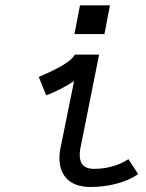

<svg xmlns="http://www.w3.org/2000/svg" viewBox="-20 -707 558 735"><path d="M286.1 -686.5 265.1 -576.7H379.9L400.9 -686.5ZM359.4 -498H266.6C257.8 -483.9 241.7 -460.4 128.4 -412.6L156.7 -342.3C192.9 -354 246.6 -384.3 263.7 -397L210.9 -136.7C208.5 -125.5 207.5 -114.3 207.5 -102.1C207.5 -48.3 233.9 8.8 327.1 8.8C387.7 8.8 460 -5.9 508.8 -40.5L471.7 -97.7C433.1 -72.3 385.3 -60.5 339.8 -60.5C303.2 -60.5 285.2 -78.6 285.2 -113.3C285.2 -121.1 285.6 -129.4 287.6 -138.7Z"/></svg>

Font: Fantasque Sans Mono
Style: RegItalic
Weight: 400
Italic angle: -11°
Monospace: yes
Designer: Jany Belluz
Version: Version 1.6.3